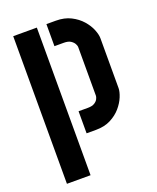

<svg xmlns="http://www.w3.org/2000/svg" viewBox="-141 -644 755 924"><g transform="rotate(-20 237.0 -182.0)"><path d="M212 0V-113H260Q282 -113 294.5 -121Q307 -129 311.5 -139Q316 -149 316 -154V-405Q316 -410 311 -420Q306 -430 293.5 -438.5Q281 -447 258 -447H210V-560H258Q302 -560 334.5 -543.5Q367 -527 388.5 -502.5Q410 -478 420.5 -452Q431 -426 431 -407V-152Q431 -134 420.5 -108Q410 -82 389 -57.5Q368 -33 336 -16.5Q304 0 260 0ZM40 196V-560H161V196Z"/></g></svg>

Font: Stick No Bills ExtraLight
Style: Bold
Weight: 700
Version: Version 2.000